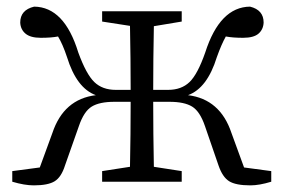

<svg xmlns="http://www.w3.org/2000/svg" viewBox="-20 -548 856 579"><path d="M716 -43 798 -32V0Q762 11 735 11Q691 11 671 -1.5Q651 -14 639 -49L598 -168Q583 -212 559.5 -226.5Q536 -241 491 -241H442Q442 -144 444 -45L528 -32V0H288V-32L372 -45Q374 -144 374 -241H325Q280 -241 256.5 -226.5Q233 -212 218 -168L176 -49Q165 -14 145 -1.5Q125 11 82 11Q54 11 17 0V-32L100 -43L138 -147Q172 -249 269 -261Q211 -282 182 -376Q169 -415 155 -438Q135 -434 103 -434Q72 -434 57 -446.5Q42 -459 41 -480Q41 -518 83 -528Q174 -527 216 -390Q240 -324 264.5 -300.5Q289 -277 329 -277H374Q374 -370 372 -470L288 -483V-514H528V-483L444 -469Q442 -370 442 -277H487Q527 -277 551.5 -300.5Q576 -324 599 -390Q643 -527 734 -528Q775 -518 775 -480Q774 -459 759.5 -446.5Q745 -434 713 -434Q682 -434 661 -438Q648 -415 634 -376Q605 -282 547 -261Q644 -249 678 -147Z"/></svg>

Font: Han-Nom Khai
Style: Regular
Weight: 400
Version: Version 1.200;June 22, 2023;FontCreator 14.0.0.2814 64-bit